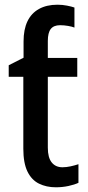

<svg xmlns="http://www.w3.org/2000/svg" viewBox="-20 -785 374 815"><path d="M224 -765Q245 -765 265 -761Q285 -757 296 -753V-668Q286 -672 269 -675Q252 -678 235 -678Q208 -678 195.5 -662Q183 -646 183 -611V-539H308V-459H183V-158Q183 -116 199.5 -95.5Q216 -75 245 -75Q262 -75 280 -79Q298 -83 313 -88V-9Q296 -1 270.5 4.5Q245 10 217 10Q177 10 145.5 -5.5Q114 -21 96.5 -57Q79 -93 79 -154V-459H17V-508L80 -540V-609Q80 -660 96.5 -694.5Q113 -729 145.5 -747Q178 -765 224 -765Z"/></svg>

Font: Noto Sans Display SemiCondensed Medium
Style: Regular
Weight: 500
Width: 4
Designer: Monotype Design Team
Foundry: Monotype Imaging Inc.
Version: Version 2.003